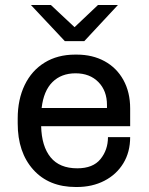

<svg xmlns="http://www.w3.org/2000/svg" viewBox="-20 -740 596 770"><path d="M502 -305V-234H145Q147 -153 183 -109Q219 -65 290 -65Q353 -65 383 -102Q413 -139 413 -190H502Q502 -130 474.5 -85Q447 -40 398.5 -15Q350 10 288 10H284Q176 10 113.5 -59.5Q51 -129 51 -245V-265Q51 -341 79 -399Q107 -457 159 -489Q211 -521 281 -521H288Q351 -521 399.5 -494.5Q448 -468 475 -419Q502 -370 502 -305ZM147 -307H409V-319Q409 -376 374.5 -411Q340 -446 283 -446Q226 -446 190.5 -411Q155 -376 147 -307ZM318 -575H240L104 -720H184L279 -631L373 -720H453Z"/></svg>

Font: Chivo
Style: Regular
Weight: 400
Designer: Hector Gatti
Foundry: Omnibus-Type
Version: Version 1.003